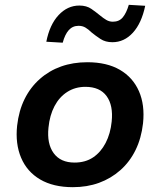

<svg xmlns="http://www.w3.org/2000/svg" viewBox="-20 -766 664 796"><path d="M282 10Q201 10 146.5 -22Q92 -54 67.5 -112Q43 -170 51 -245Q58 -307 82 -355.5Q106 -404 145 -438.5Q184 -473 233.5 -490.5Q283 -508 342 -508Q423 -508 477 -476.5Q531 -445 556 -388Q581 -331 573 -255Q566 -193 542 -144Q518 -95 479 -60.5Q440 -26 390.5 -8Q341 10 282 10ZM289 -92Q334 -92 366 -113.5Q398 -135 418 -173.5Q438 -212 443 -262Q450 -329 422 -367.5Q394 -406 334 -406Q292 -406 259 -385Q226 -364 206 -326Q186 -288 181 -237Q174 -170 202.5 -131Q231 -92 289 -92ZM240 -589 172 -593Q186 -664 223 -703.5Q260 -743 309 -743Q339 -743 359 -729Q379 -715 396 -701Q408 -691 420.5 -683.5Q433 -676 448 -676Q474 -676 489 -694Q504 -712 514 -746L582 -742Q567 -670 531 -630.5Q495 -591 446 -591Q417 -591 396.5 -604.5Q376 -618 359 -632Q347 -644 334.5 -651.5Q322 -659 306 -659Q281 -659 265 -641Q249 -623 240 -589Z"/></svg>

Font: Nunito Sans 8pt
Style: Bold Italic
Weight: 700
Italic angle: -9°
Version: Version 3.101;gftools[0.9.27]